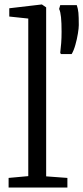

<svg xmlns="http://www.w3.org/2000/svg" viewBox="-20 -839 372 859"><path d="M106.5 -51V-756L21.5 -765V-802L166.5 -819H167.5L186.5 -806V-50L281.5 -43V0H18.5V-43ZM300.5 -597H252.5L249.5 -603Q252 -623.5 253.8 -646.5Q255.5 -669.5 255.5 -696.5Q255.5 -737.5 253 -762Q250.5 -786.5 244.5 -799L249.5 -816H323.5Q329 -800.5 330.8 -781.8Q332.5 -763 332.5 -726.5Q332.5 -713.5 328.5 -688.8Q324.5 -664 317.2 -638.2Q310 -612.5 300.5 -597Z"/></svg>

Font: Merriweather Light
Style: Regular
Weight: 300
Version: Version 2.100